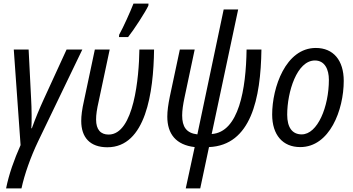

<svg xmlns="http://www.w3.org/2000/svg" viewBox="-20 -813 1973 1073"><path d="M14 240H100C117 161 151 65 193 -23L440 -536H352L224 -257C202 -209 178 -152 158 -96H155C158 -120 157 -213 154 -258L140 -536H57L95 -2C59 79 30 160 14 240Z M645 -606H696C730 -649 792 -745 809 -781L810 -793H726C708 -747 670 -662 646 -619ZM580 10C795 10 838 -297 841 -536H759C757 -383 729 -61 587 -61C543 -61 517 -88 517 -145C517 -172 521 -201 532 -249L593 -536H510L450 -253C438 -200 434 -166 434 -137C434 -45 483 10 580 10Z M1018 240H1099L1148 9C1383 -1 1437 -262 1441 -536H1358C1355 -316 1315 -74 1163 -64L1311 -760H1230L1083 -62C1021 -69 998 -105 998 -168C998 -196 1003 -229 1011 -267L1068 -536H985L929 -273C920 -229 915 -193 915 -161C915 -64 964 -3 1068 9Z M1658 9C1822 9 1901 -198 1901 -361C1901 -476 1843 -545 1745 -545C1576 -545 1501 -323 1501 -173C1501 -59 1560 9 1658 9ZM1666 -62C1613 -62 1585 -101 1585 -172C1585 -299 1639 -475 1740 -475C1795 -475 1818 -425 1818 -367C1818 -217 1755 -62 1666 -62Z"/></svg>

Font: Noto Sans Display SemiCondensed
Style: Italic
Weight: 400
Width: 4
Italic angle: -12°
Designer: Monotype Design Team
Foundry: Monotype Imaging Inc.
Version: Version 1.900